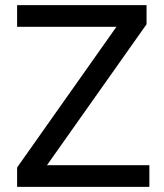

<svg xmlns="http://www.w3.org/2000/svg" viewBox="-20 -732 641 752"><path d="M164 -85H565V0H47V-76L436 -627H47V-712H554V-637Z"/></svg>

Font: Muli SemiBold
Style: Regular
Weight: 600
Designer: Vernon Adams
Foundry: Vernon Adams
Version: Version 2.000